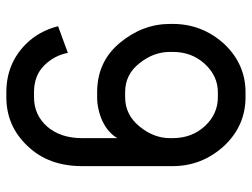

<svg xmlns="http://www.w3.org/2000/svg" viewBox="-112 -646 775 590"><g transform="rotate(90 275.0 -350.5)"><path d="M278 17Q367 17 428 -48Q490 -112 490 -216V-494Q490 -584 428 -652Q366 -718 278 -718H263Q177 -718 115 -653Q53 -585 53 -494V-486Q53 -402 111 -332Q169 -262 263 -262H278Q315 -262 351 -278Q387 -295 404 -324V-216Q404 -150 369 -109Q333 -68 278 -68H263Q212 -68 181 -99Q150 -130 142 -172L60 -142Q75 -83 115 -43Q175 17 263 17ZM278 -633Q330 -633 367 -593Q404 -553 404 -494V-486Q404 -436 368 -392Q332 -348 278 -348H263Q208 -348 174 -392Q139 -435 139 -486V-494Q139 -553 176 -593Q213 -633 263 -633Z"/></g></svg>

Font: Sawarabi Gothic
Style: Regular
Weight: 400
Designer: mshio (mshio@users.sourceforge.jp)
Version: Version 20141215